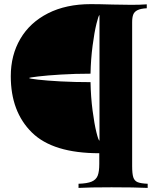

<svg xmlns="http://www.w3.org/2000/svg" viewBox="-20 -729 772 930"><path d="M525.4 -707Q617.7 -705.6 614.7 -705.6Q659.2 -705.6 690.9 -708V-689Q661.6 -687.5 646.2 -679.9Q630.9 -672.4 625.5 -658.7Q620.1 -645 620.1 -621.1V75.2Q620.1 112.8 625.7 129.9Q631.3 147 646.5 153.3Q661.6 159.7 695.3 161.1V181.2Q633.8 178.2 520 178.2Q411.6 178.2 360.4 181.2V161.1Q402.8 159.7 424.1 150.6Q445.3 141.6 453.1 122.1Q460.9 102.5 460.9 64.9V13.2Q236.3 13.2 134.3 -87.4Q32.2 -188 32.2 -359.9Q32.2 -461.9 78.6 -541Q125 -620.1 212.6 -664.6Q300.3 -709 419.9 -709Q459 -709 525.4 -707ZM418.5 -372.1Q343.8 -372.1 275.6 -367.9Q207.5 -363.8 164.3 -358.6Q121.1 -353.5 121.1 -351.1Q121.1 -348.1 163.3 -343.3Q205.6 -338.4 273.9 -334.7Q342.3 -331.1 418.5 -331.1Q419.9 -257.8 428.5 -193.1Q437 -128.4 447 -88.1Q457 -47.9 461.9 -47.9V-655.8Q457.5 -655.8 447.3 -614.3Q437 -572.8 428.5 -507.6Q419.9 -442.4 418.5 -372.1Z"/></svg>

Font: TypoPRO Playfair Display
Style: Bold
Weight: 700
Designer: Claus Eggers Sørensen
Foundry: Claus Eggers Sørensen
Version: Version 1.004;PS 001.004;hotconv 1.0.70;makeotf.lib2.5.58329